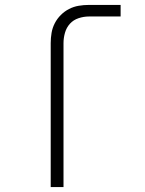

<svg xmlns="http://www.w3.org/2000/svg" viewBox="-20 -760 590 780"><path d="M186 0V-585Q186 -606 189.5 -626.5Q193 -647 202.5 -665.5Q212 -684 227 -699Q242 -714 260.5 -723.5Q279 -733 299.5 -736.5Q320 -740 341 -740H470V-693H341Q320 -693 299 -686Q278 -679 264 -663.5Q250 -648 244 -627Q238 -606 238 -585V0Z"/></svg>

Font: Lode Dark Term
Style: Regular
Weight: 400
Monospace: yes
Designer: Belleve Invis
Foundry: Belleve Invis
Version: Version 29.2.0